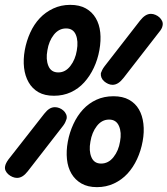

<svg xmlns="http://www.w3.org/2000/svg" viewBox="-60 -760 689 790"><path d="M339 10Q301 10 275 -5Q249 -20 234 -45.5Q219 -71 215.5 -105Q212 -139 219 -177Q226 -215 242 -249.5Q258 -284 281.5 -309.5Q305 -335 336.5 -349.5Q368 -364 407 -364Q445 -364 471 -349.5Q497 -335 511.5 -310Q526 -285 530 -251Q534 -217 527 -179Q520 -140 504 -105.5Q488 -71 464.5 -45.5Q441 -20 409 -5Q377 10 339 10ZM356 -87Q386 -87 407 -113.5Q428 -140 434 -178Q441 -215 429.5 -241.5Q418 -268 389 -268Q359 -268 338.5 -241.5Q318 -215 312 -177Q305 -140 316 -113.5Q327 -87 356 -87ZM162 -366Q124 -366 98.5 -380.5Q73 -395 58 -421Q43 -447 39 -481Q35 -515 42 -554Q49 -592 64.5 -626Q80 -660 103.5 -685Q127 -710 159 -725Q191 -740 229 -740Q267 -740 293 -725.5Q319 -711 334 -685.5Q349 -660 352.5 -626.5Q356 -593 349 -554Q342 -515 326 -481Q310 -447 286.5 -421Q263 -395 231.5 -380.5Q200 -366 162 -366ZM180 -462Q209 -462 229.5 -488.5Q250 -515 256 -552Q263 -591 252 -617Q241 -643 212 -643Q182 -643 161.5 -617Q141 -591 135 -553Q128 -516 139 -489Q150 -462 180 -462ZM122 -292Q133 -306 143.5 -312.5Q154 -319 166 -319Q175 -319 184 -315.5Q193 -312 200.5 -305.5Q208 -299 212 -290Q216 -281 214 -271Q212 -265 209 -258Q206 -251 200 -243L54 -55Q44 -42 33 -35Q22 -28 10 -28Q1 -28 -8.5 -32Q-18 -36 -25.5 -42.5Q-33 -49 -37 -57.5Q-41 -66 -39 -76Q-38 -82 -34.5 -89Q-31 -96 -26 -103ZM516 -675Q527 -689 538 -696Q549 -703 561 -703Q570 -703 579.5 -699Q589 -695 596 -688.5Q603 -682 607 -673.5Q611 -665 609 -655Q608 -648 604 -641Q600 -634 594 -627L448 -439Q437 -425 426 -418Q415 -411 403 -411Q394 -411 385 -415Q376 -419 368.5 -425.5Q361 -432 357.5 -440.5Q354 -449 355 -459Q357 -465 360.5 -472Q364 -479 370 -487Z"/></svg>

Font: Maple Mono NL Medium
Style: Italic
Weight: 500
Italic angle: -10°
Monospace: yes
Designer: subframe7536
Version: Version 7.000